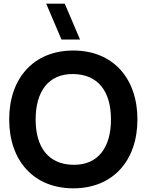

<svg xmlns="http://www.w3.org/2000/svg" viewBox="-20 -1010 798 1045"><path d="M415.5 -795 332.5 -990H231.5L314.5 -795ZM379 15C595 15 728 -136 728 -360C728 -584 595 -735 379 -735C163 -735 30 -584 30 -360C30 -136 163 15 379 15ZM379 -113C242 -115 174 -210 174 -360C174 -510 242 -609 379 -607C516 -605 584 -510 584 -360C584 -210 516 -111 379 -113Z"/></svg>

Font: Manrope ExtraBold
Style: Regular
Weight: 800
Designer: Mikhail Sharanda
Foundry: Mikhail Sharanda
Version: Version 4.505